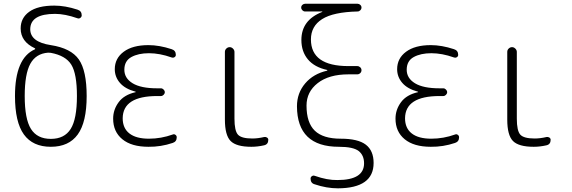

<svg xmlns="http://www.w3.org/2000/svg" viewBox="-20 -770 3040 1020"><path d="M235.4 -490.2Q170.9 -485.4 141.1 -431.2Q111.3 -377 111.3 -259.8Q111.3 -137.7 144.5 -85Q177.7 -32.2 250 -32.2Q322.3 -32.2 355.5 -85Q388.7 -137.7 388.7 -259.8Q388.7 -377.9 358.9 -426.3Q329.1 -474.6 250 -489.3Q245.1 -490.2 235.4 -490.2ZM59.6 -259.8Q59.6 -460.9 165 -507.8Q167 -508.8 167 -510.7Q167 -512.7 165 -513.7Q89.8 -548.8 89.8 -619.1Q89.8 -674.8 135.3 -707.5Q180.7 -740.2 268.6 -740.2Q326.2 -740.2 391.6 -718.8Q414.1 -711.9 414.1 -688.5Q414.1 -680.7 407.2 -675.3Q400.4 -669.9 391.6 -672.9Q325.2 -696.3 272.5 -696.3Q141.6 -696.3 140.6 -615.2Q140.6 -546.9 250 -530.3Q357.4 -513.7 398.9 -454.1Q440.4 -394.5 440.4 -259.8Q440.4 -121.1 393.1 -55.7Q345.7 9.8 250 9.8Q154.3 9.8 106.9 -55.7Q59.6 -121.1 59.6 -259.8Z M700.2 -280.3Q701.2 -280.3 701.2 -281.2Q701.2 -283.2 699.2 -283.2Q644.5 -297.9 617.2 -329.6Q589.8 -361.3 589.8 -402.3Q589.8 -460 637.2 -495.1Q684.6 -530.3 768.6 -530.3Q826.2 -530.3 891.6 -508.8Q914.1 -502 914.1 -478.5Q914.1 -470.7 907.2 -466.3Q900.4 -461.9 891.6 -464.8Q828.1 -487.3 771.5 -487.3Q714.8 -487.3 677.7 -466.8Q640.6 -446.3 640.6 -399.4Q640.6 -354.5 684.6 -327.6Q728.5 -300.8 815.4 -300.8H835Q842.8 -300.8 849.1 -294.4Q855.5 -288.1 855.5 -280.3Q855.5 -272.5 849.1 -266.1Q842.8 -259.8 835 -259.8H815.4Q632.8 -259.8 631.8 -141.6Q631.8 -88.9 667.5 -61Q703.1 -33.2 771.5 -33.2Q835.9 -33.2 898.4 -55.7Q905.3 -58.6 912.1 -53.7Q918.9 -48.8 918.9 -41Q918.9 -17.6 897.5 -10.7Q834 10.7 768.6 9.8Q678.7 9.8 629.9 -30.3Q581.1 -70.3 581.1 -139.6Q581.1 -187.5 610.4 -227.1Q639.6 -266.6 700.2 -280.3Z M1315.4 9.8Q1235.4 9.8 1205.1 -21Q1174.8 -51.8 1174.8 -134.8V-494.1Q1174.8 -504.9 1182.6 -512.2Q1190.4 -519.5 1200.2 -519.5Q1210 -519.5 1217.8 -511.7Q1225.6 -503.9 1225.6 -494.1V-139.6Q1225.6 -75.2 1244.1 -54.7Q1262.7 -34.2 1320.3 -34.2Q1349.6 -34.2 1382.8 -42Q1390.6 -43.9 1397.9 -39.6Q1405.3 -35.2 1405.3 -27.3Q1405.3 -2.9 1382.8 2Q1348.6 9.8 1315.4 9.8Z M1780.3 9.8Q1558.6 9.8 1557.6 -205.1Q1557.6 -275.4 1601.1 -326.7Q1644.5 -377.9 1717.8 -394.5Q1718.8 -394.5 1718.8 -397.5Q1718.8 -398.4 1717.8 -398.4Q1650.4 -413.1 1615.7 -454.6Q1581.1 -496.1 1581.1 -557.6Q1581.1 -663.1 1690.4 -706.1Q1692.4 -706.1 1692.4 -708Q1692.4 -709 1691.4 -709H1600.6Q1592.8 -709 1586.4 -715.3Q1580.1 -721.7 1580.1 -730Q1580.1 -738.3 1586.4 -744.1Q1592.8 -750 1600.6 -750H1879.9Q1887.7 -750 1894 -744.1Q1900.4 -738.3 1900.4 -730Q1900.4 -721.7 1894 -715.3Q1887.7 -709 1879.9 -709Q1751 -706.1 1691.4 -668.5Q1631.8 -630.9 1631.8 -560.5Q1631.8 -418.9 1831.1 -418.9H1877.9Q1886.7 -418.9 1893.6 -412.6Q1900.4 -406.2 1900.4 -397Q1900.4 -387.7 1893.6 -381.3Q1886.7 -375 1877.9 -375H1831.1Q1727.5 -375 1668 -328.6Q1608.4 -282.2 1608.4 -209Q1608.4 -118.2 1652.3 -75.7Q1696.3 -33.2 1790 -33.2Q1881.8 -33.2 1923.3 -1.5Q1964.8 30.3 1964.8 95.7Q1964.8 229.5 1775.4 230.5Q1714.8 230.5 1651.4 209Q1629.9 203.1 1629.9 178.7Q1629.9 170.9 1636.7 166Q1643.6 161.1 1652.3 164.1Q1718.8 187.5 1772.5 186.5Q1914.1 186.5 1914.1 97.7Q1914.1 54.7 1885.3 32.2Q1856.4 9.8 1780.3 9.8Z M2200.2 -280.3Q2201.2 -280.3 2201.2 -281.2Q2201.2 -283.2 2199.2 -283.2Q2144.5 -297.9 2117.2 -329.6Q2089.8 -361.3 2089.8 -402.3Q2089.8 -460 2137.2 -495.1Q2184.6 -530.3 2268.6 -530.3Q2326.2 -530.3 2391.6 -508.8Q2414.1 -502 2414.1 -478.5Q2414.1 -470.7 2407.2 -466.3Q2400.4 -461.9 2391.6 -464.8Q2328.1 -487.3 2271.5 -487.3Q2214.8 -487.3 2177.7 -466.8Q2140.6 -446.3 2140.6 -399.4Q2140.6 -354.5 2184.6 -327.6Q2228.5 -300.8 2315.4 -300.8H2335Q2342.8 -300.8 2349.1 -294.4Q2355.5 -288.1 2355.5 -280.3Q2355.5 -272.5 2349.1 -266.1Q2342.8 -259.8 2335 -259.8H2315.4Q2132.8 -259.8 2131.8 -141.6Q2131.8 -88.9 2167.5 -61Q2203.1 -33.2 2271.5 -33.2Q2335.9 -33.2 2398.4 -55.7Q2405.3 -58.6 2412.1 -53.7Q2418.9 -48.8 2418.9 -41Q2418.9 -17.6 2397.5 -10.7Q2334 10.7 2268.6 9.8Q2178.7 9.8 2129.9 -30.3Q2081.1 -70.3 2081.1 -139.6Q2081.1 -187.5 2110.4 -227.1Q2139.6 -266.6 2200.2 -280.3Z M2815.4 9.8Q2735.4 9.8 2705.1 -21Q2674.8 -51.8 2674.8 -134.8V-494.1Q2674.8 -504.9 2682.6 -512.2Q2690.4 -519.5 2700.2 -519.5Q2710 -519.5 2717.8 -511.7Q2725.6 -503.9 2725.6 -494.1V-139.6Q2725.6 -75.2 2744.1 -54.7Q2762.7 -34.2 2820.3 -34.2Q2849.6 -34.2 2882.8 -42Q2890.6 -43.9 2897.9 -39.6Q2905.3 -35.2 2905.3 -27.3Q2905.3 -2.9 2882.8 2Q2848.6 9.8 2815.4 9.8Z"/></svg>

Font: Rounded-X Mgen+ 1mn light
Style: Regular
Weight: 200
Designer: [Source Han Sans]
Ryoko NISHIZUKA  (kana & ideographs); Paul D. Hunt (Latin, Greek & Cyrillic); Wenlong ZHANG  (bopomofo
Version: Version 1.059.20150602